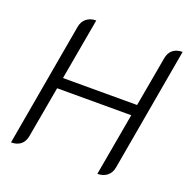

<svg xmlns="http://www.w3.org/2000/svg" viewBox="-128 -830 938 959"><g transform="rotate(20 341.0 -350.0)"><path d="M146 -646Q151 -676 171.5 -692.5Q192 -709 223 -709L165 -382H559L606 -646Q611 -677 630.5 -693Q650 -709 682 -709L567 -54Q562 -24 541.5 -7.5Q521 9 490 9L549 -324H155L107 -54Q102 -23 82.5 -7Q63 9 31 9Z"/></g></svg>

Font: K2D ExtraLight
Style: Italic
Weight: 275
Italic angle: -10°
Designer: Katatrad Aksorn Co.,Ltd.
Foundry: Cadson Demak Co.,Ltd.
Version: Version 1.000; ttfautohint (v1.6)